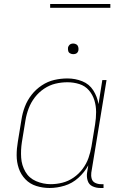

<svg xmlns="http://www.w3.org/2000/svg" viewBox="-20 -929 616 957"><path d="M227 8Q264 8 302 -3.5Q340 -15 370.5 -42.5Q401 -70 420 -105L414 -68Q411 -48 417 -28.5Q423 -9 441 -0.5Q459 8 480 8H496V-11H483Q468 -11 454.5 -17.5Q441 -24 437 -38.5Q433 -53 435 -68L511 -530H490L471 -410Q465 -447 445 -478.5Q425 -510 390 -524Q355 -538 316 -538Q283 -538 250.5 -530.5Q218 -523 188.5 -503.5Q159 -484 137.5 -456.5Q116 -429 104 -397.5Q92 -366 87 -333L69 -223Q63 -189 63 -155Q63 -121 73.5 -90Q84 -59 106.5 -35.5Q129 -12 161 -2Q193 8 227 8ZM233 -11Q195 -11 160 -26Q125 -41 106.5 -73Q88 -105 85.5 -143Q83 -181 89 -220L107 -330Q112 -360 123 -389Q134 -418 153.5 -443.5Q173 -469 200 -487Q227 -505 256.5 -512Q286 -519 316 -519Q347 -519 375.5 -510Q404 -501 423 -479Q442 -457 450.5 -429Q459 -401 459 -370.5Q459 -340 454 -309L436 -199Q431 -170 421 -141.5Q411 -113 392 -87.5Q373 -62 347 -44Q321 -26 291.5 -18.5Q262 -11 233 -11ZM345 -659Q351 -659 357 -661Q363 -663 366.5 -668Q370 -673 371 -679Q372 -687 370 -695Q368 -703 361 -707.5Q354 -712 345 -712Q339 -712 333.5 -710Q328 -708 324 -702.5Q320 -697 319 -692Q318 -683 320 -675Q322 -667 329.5 -663Q337 -659 345 -659ZM230 -890H530V-909H230Z"/></svg>

Font: Iosevka Sparkle Thin
Style: Italic
Weight: 100
Italic angle: -9°
Designer: Belleve Invis
Foundry: Belleve Invis
Version: Version 4.5.0; ttfautohint (v1.8.3)